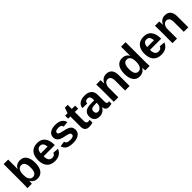

<svg xmlns="http://www.w3.org/2000/svg" viewBox="444 -2414 4113 4113"><g transform="rotate(-45 2500.5 -357.5)"><path d="M570 -266Q570 -134 517.5 -62Q465 10 367 10Q252 10 207 -85H206Q206 -78 204 -38Q203 -9 199 0H66Q70 -40 70 -121V-725H207V-522L205 -437H207Q254 -538 376 -538Q469 -538 519.5 -467Q570 -396 570 -266ZM427 -266Q427 -443 319 -443Q205 -443 205 -262Q205 -177 233.5 -130.5Q262 -84 318 -84Q427 -84 427 -266Z M897 10Q777 10 713.5 -61Q650 -132 650 -267Q650 -397 715 -467.5Q780 -538 899 -538Q1013 -538 1073 -462.5Q1133 -387 1133 -242V-238H794Q794 -82 904 -82Q977 -82 996 -145L1125 -134Q1069 10 897 10ZM897 -452Q850 -452 823.5 -418.5Q797 -385 795 -324H1000Q992 -452 897 -452Z M1682 -154Q1682 -78 1619.5 -34Q1557 10 1446 10Q1338 10 1279.5 -24.5Q1221 -59 1202 -132L1323 -150Q1333 -111 1358.5 -96Q1384 -81 1446 -81Q1503 -81 1529.5 -95.5Q1556 -110 1556 -142Q1556 -167 1534.5 -182Q1513 -197 1463 -207Q1349 -229 1306 -250Q1223 -292 1223 -378Q1223 -454 1281.5 -496.5Q1340 -539 1447 -539Q1541 -539 1598.5 -502Q1656 -465 1670 -396L1548 -383Q1542 -417 1519 -432Q1496 -447 1447 -447Q1349 -447 1349 -393Q1349 -370 1368 -356.5Q1387 -343 1431 -334Q1504 -319 1542.5 -308Q1581 -297 1616.5 -277Q1652 -257 1666 -228Q1680 -199 1682 -154Z M1928 9Q1867 9 1834.5 -24.5Q1802 -58 1802 -124V-436H1735V-528H1809L1852 -652H1938V-528H2038V-436H1938V-161Q1938 -86 1998 -86Q2016 -86 2044 -93V-8Q1991 9 1928 9Z M2248 10Q2171 10 2128 -32Q2085 -74 2085 -149Q2085 -231 2138.5 -274Q2192 -317 2294 -318L2408 -320V-347Q2408 -399 2389.5 -424Q2371 -449 2330 -449Q2292 -449 2274.5 -432Q2257 -415 2252 -375L2109 -381Q2135 -538 2336 -538Q2436 -538 2490.5 -488.5Q2545 -439 2545 -349V-156Q2545 -112 2554.5 -95Q2564 -78 2588 -78Q2604 -78 2619 -81V-7Q2565 6 2531 6Q2481 6 2455.5 -19Q2430 -44 2425 -94H2422Q2363 10 2248 10ZM2408 -218V-245L2337 -244Q2290 -243 2269 -233Q2228 -216 2228 -160Q2228 -124 2245 -105Q2262 -86 2292 -86Q2340 -86 2374 -125Q2408 -164 2408 -218Z M3161 0H3024V-296Q3024 -436 2930 -436Q2880 -436 2849.5 -393Q2819 -350 2819 -283V0H2682V-410Q2682 -416 2678 -528H2809Q2810 -519 2812 -478Q2815 -437 2815 -423H2817Q2870 -539 2987 -539Q3071 -539 3116 -486.5Q3161 -434 3161 -335Z M3768 0H3635Q3632 -13 3630 -36Q3628 -76 3628 -86H3626Q3581 10 3457 10Q3365 10 3314.5 -62Q3264 -134 3264 -264Q3264 -395 3317 -466.5Q3370 -538 3467 -538Q3583 -538 3627 -445H3628L3627 -532V-725H3764V-115Q3764 -59 3768 0ZM3629 -267Q3629 -445 3516 -445Q3407 -445 3407 -264Q3407 -84 3515 -84Q3569 -84 3599 -132Q3629 -180 3629 -267Z M4120 10Q4000 10 3936.5 -61Q3873 -132 3873 -267Q3873 -397 3938 -467.5Q4003 -538 4122 -538Q4236 -538 4296 -462.5Q4356 -387 4356 -242V-238H4017Q4017 -82 4127 -82Q4200 -82 4219 -145L4348 -134Q4292 10 4120 10ZM4120 -452Q4073 -452 4046.5 -418.5Q4020 -385 4018 -324H4223Q4215 -452 4120 -452Z M4939 0H4802V-296Q4802 -436 4708 -436Q4658 -436 4627.5 -393Q4597 -350 4597 -283V0H4460V-410Q4460 -416 4456 -528H4587Q4588 -519 4590 -478Q4593 -437 4593 -423H4595Q4648 -539 4765 -539Q4849 -539 4894 -486.5Q4939 -434 4939 -335Z"/></g></svg>

Font: Libra Sans
Style: Bold
Weight: 700
Foundry: Context Ltd
Version: Version 1.000